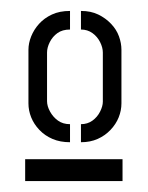

<svg xmlns="http://www.w3.org/2000/svg" viewBox="-20 -723 270 351"><path d="M26 -392V-432H204V-392ZM108 -463Q90 -463 76 -469Q62 -475 52 -485.5Q42 -496 37 -508.5Q32 -521 32 -534V-632Q32 -644 37 -656.5Q42 -669 51.5 -679.5Q61 -690 75 -696.5Q89 -703 108 -703V-669Q94 -669 85 -662.5Q76 -656 71 -646Q66 -636 66 -627V-538Q66 -529 71.5 -519Q77 -509 86 -502.5Q95 -496 108 -496ZM128 -463V-496Q140 -496 149 -502.5Q158 -509 163 -519Q168 -529 168 -537V-627Q168 -636 163 -646Q158 -656 149 -662.5Q140 -669 128 -669V-703Q146 -703 159.5 -696.5Q173 -690 183 -679.5Q193 -669 197.5 -656.5Q202 -644 202 -632V-534Q202 -521 197 -508.5Q192 -496 182 -485.5Q172 -475 158.5 -469Q145 -463 128 -463Z"/></svg>

Font: Stick No Bills ExtraLight
Style: Regular
Weight: 400
Version: Version 2.000